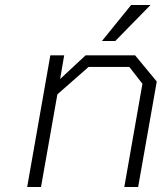

<svg xmlns="http://www.w3.org/2000/svg" viewBox="-20 -743 652 763"><path d="M385 -580 501 -723H578L438 -580ZM88 0 180 -523H235L219 -429L320 -523H517L603 -419L529 0H474L546 -410L494 -477H332L208 -368L143 0Z"/></svg>

Font: Tomorrow Light
Style: Italic
Weight: 300
Italic angle: -10°
Designer: Tony de Marco, Monica Rizzolli
Foundry: Just in Type
Version: Version 2.002